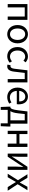

<svg xmlns="http://www.w3.org/2000/svg" viewBox="2228 -2825 789 5285"><g transform="rotate(90 2622.5 -182.5)"><path d="M92 0H183V-469H435V0H526V-543H92Z M921 13C1054 13 1173 -91 1173 -271C1173 -452 1054 -557 921 -557C788 -557 669 -452 669 -271C669 -91 788 13 921 13ZM921 -63C827 -63 764 -146 764 -271C764 -396 827 -481 921 -481C1015 -481 1079 -396 1079 -271C1079 -146 1015 -63 921 -63Z M1530 13C1595 13 1657 -12 1706 -56L1666 -117C1632 -86 1588 -63 1538 -63C1438 -63 1370 -146 1370 -271C1370 -396 1442 -481 1541 -481C1584 -481 1617 -461 1649 -433L1696 -493C1657 -527 1608 -557 1537 -557C1398 -557 1275 -452 1275 -271C1275 -91 1386 13 1530 13Z M1808 13C1887 13 1935 -47 1951 -168C1964 -268 1975 -369 1987 -469H2156V0H2248V-543H1915C1901 -425 1888 -308 1873 -191C1864 -110 1838 -75 1800 -75C1790 -75 1783 -77 1776 -79L1758 5C1774 10 1788 13 1808 13Z M2651 13C2725 13 2783 -12 2831 -43L2798 -103C2758 -76 2715 -60 2662 -60C2559 -60 2488 -134 2482 -250H2848C2850 -263 2852 -282 2852 -302C2852 -457 2774 -557 2636 -557C2510 -557 2391 -447 2391 -271C2391 -92 2507 13 2651 13ZM2481 -316C2492 -422 2560 -484 2637 -484C2722 -484 2772 -425 2772 -316Z M3004 0H3375V192H3454L3463 -17V-74H3385V-543H3047L3018 -303C2997 -127 2973 -90 2942 -74H2916V-17L2925 192H3004ZM3099 -285 3119 -469H3293V-74H3039C3065 -113 3087 -177 3099 -285Z M3580 0H3671V-242H3933V0H4024V-543H3933V-323H3671V-543H3580Z M4208 0H4293L4499 -311C4519 -344 4550 -394 4571 -428H4575C4571 -357 4566 -284 4566 -227V0H4655V-543H4570L4364 -232C4344 -199 4313 -149 4292 -116H4288C4291 -186 4297 -259 4297 -316V-543H4208Z M4762 0H4858L4931 -127C4950 -160 4968 -193 4987 -224H4992C5012 -193 5032 -160 5050 -127L5130 0H5230L5051 -274L5216 -543H5121L5054 -424C5038 -393 5022 -363 5005 -333H5001C4983 -363 4964 -393 4947 -424L4874 -543H4776L4941 -283Z"/></g></svg>

Font: Noto Sans JP
Style: Regular
Weight: 400
Designer: Ryoko NISHIZUKA  (kana, bopomofo & ideographs); Paul D. Hunt (Latin, Greek & Cyrillic); Sandoll Communications , Soo-you
Foundry: Adobe
Version: Version 2.002;hotconv 1.0.116;makeotfexe 2.5.65601